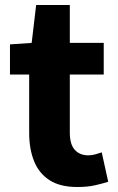

<svg xmlns="http://www.w3.org/2000/svg" viewBox="-20 -736 473 770"><path d="M290 14Q221 14 178.5 -13.5Q136 -41 116.5 -90Q97 -139 97 -203V-437H20V-558L107 -564L125 -716H260V-564H396V-437H260V-204Q260 -157 280 -135Q300 -113 334 -113Q348 -113 362.5 -117Q377 -121 388 -125L414 -7Q392 0 361.5 7Q331 14 290 14Z"/></svg>

Font: Noto Sans TC Thin ExtraBold
Style: Regular
Weight: 800
Version: Version 2.004-H2;hotconv 1.0.118;makeotfexe 2.5.65603